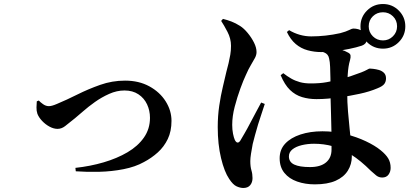

<svg xmlns="http://www.w3.org/2000/svg" viewBox="-20 -867 2040 955"><path d="M355 -32Q429 -40 495.5 -59.5Q562 -79 614 -109.5Q666 -140 696 -183Q726 -226 726 -281Q726 -317 711.5 -348Q697 -379 668.5 -398Q640 -417 599 -417Q561 -417 523 -400Q485 -383 452 -359.5Q419 -336 393.5 -313.5Q368 -291 353 -279Q321 -253 303.5 -239.5Q286 -226 266 -226Q247 -226 226.5 -237Q206 -248 189.5 -265.5Q173 -283 166 -301Q161 -316 161.5 -333Q162 -350 163 -363L173 -367Q180 -359 194 -349Q208 -339 223 -339Q230 -339 239.5 -341.5Q249 -344 263 -350Q311 -370 365 -397Q419 -424 478.5 -445Q538 -466 602 -466Q671 -466 723 -437.5Q775 -409 804 -363Q833 -317 833 -266Q833 -214 814.5 -175.5Q796 -137 765 -109Q734 -81 696 -61Q653 -37 594.5 -25.5Q536 -14 474 -12.5Q412 -11 357 -15Z M1546 50Q1498 50 1458 36Q1418 22 1394.5 -7Q1371 -36 1371 -80Q1371 -123 1398.5 -152.5Q1426 -182 1474.5 -198Q1523 -214 1584 -214Q1644 -214 1699 -200Q1754 -186 1799.5 -164.5Q1845 -143 1873 -120Q1899 -99 1911 -79Q1923 -59 1923 -32Q1923 -13 1912.5 1.5Q1902 16 1881 16Q1864 16 1851 5.5Q1838 -5 1825 -17Q1773 -69 1726.5 -98Q1680 -127 1635.5 -139.5Q1591 -152 1542 -152Q1510 -152 1481 -145Q1452 -138 1434.5 -124Q1417 -110 1417 -89Q1417 -61 1443.5 -48.5Q1470 -36 1522 -36Q1574 -36 1601.5 -59Q1629 -82 1629 -123Q1629 -171 1628.5 -216Q1628 -261 1626.5 -300Q1625 -339 1624.5 -371Q1624 -403 1624 -425Q1624 -450 1623.5 -479Q1623 -508 1622 -534Q1621 -560 1617 -576Q1613 -598 1592.5 -606Q1572 -614 1558 -618L1597 -634Q1616 -633 1636.5 -629Q1657 -625 1677 -619.5Q1697 -614 1708 -607Q1722 -601 1723.5 -591.5Q1725 -582 1721 -568Q1712 -538 1709.5 -495Q1707 -452 1707 -410Q1707 -358 1711 -312Q1715 -266 1719 -226.5Q1723 -187 1726.5 -153Q1730 -119 1730 -89Q1730 -50 1710 -18Q1690 14 1649.5 32Q1609 50 1546 50ZM1190 68Q1175 68 1157 60Q1139 52 1120 23Q1096 -12 1079.5 -80.5Q1063 -149 1063 -235Q1063 -290 1070.5 -341Q1078 -392 1088.5 -435.5Q1099 -479 1106 -510Q1112 -532 1117 -553Q1122 -574 1125.5 -595Q1129 -616 1129 -639Q1129 -675 1111.5 -708.5Q1094 -742 1080 -763L1089 -773Q1110 -768 1131 -760Q1152 -752 1174 -738Q1193 -726 1212 -703Q1231 -680 1243.5 -655Q1256 -630 1256 -608Q1256 -594 1248.5 -579.5Q1241 -565 1228.5 -544.5Q1216 -524 1203 -494Q1191 -469 1175.5 -426.5Q1160 -384 1147.5 -336.5Q1135 -289 1135 -246Q1135 -222 1139 -202Q1143 -182 1148 -171Q1154 -159 1161 -158Q1168 -157 1175 -167Q1182 -179 1195.5 -202Q1209 -225 1224 -254Q1239 -283 1254 -310.5Q1269 -338 1279 -357L1297 -350Q1290 -328 1281 -301.5Q1272 -275 1263.5 -247.5Q1255 -220 1248.5 -195Q1242 -170 1237 -151Q1232 -125 1228.5 -102.5Q1225 -80 1225 -66Q1225 -38 1230.5 -20Q1236 -2 1236 19Q1236 40 1224.5 54Q1213 68 1190 68ZM1554 -374Q1516 -374 1482.5 -384Q1449 -394 1422.5 -419.5Q1396 -445 1376 -493L1389 -503Q1408 -488 1428 -476.5Q1448 -465 1471.5 -458.5Q1495 -452 1525 -452Q1571 -452 1603.5 -458Q1636 -464 1664 -471Q1694 -478 1724 -488Q1754 -498 1777 -507Q1795 -514 1805.5 -520Q1816 -526 1819 -526Q1824 -526 1837 -524.5Q1850 -523 1864.5 -519Q1879 -515 1889.5 -505Q1900 -495 1900 -477Q1900 -461 1891.5 -449.5Q1883 -438 1858 -428Q1818 -411 1769 -400.5Q1720 -390 1673 -383Q1639 -379 1611.5 -376.5Q1584 -374 1554 -374ZM1578 -608Q1543 -608 1510 -617Q1477 -626 1451 -648Q1425 -670 1407 -708L1418 -717Q1443 -702 1471 -694Q1499 -686 1528 -686Q1563 -686 1599.5 -690Q1636 -694 1672 -702Q1702 -710 1716.5 -717.5Q1731 -725 1737 -725Q1764 -725 1784 -711.5Q1804 -698 1804 -675Q1804 -659 1797.5 -651.5Q1791 -644 1780 -640Q1753 -631 1716 -623.5Q1679 -616 1642.5 -612Q1606 -608 1578 -608ZM1885 -625Q1838 -625 1805.5 -657.5Q1773 -690 1773 -736Q1773 -782 1805.5 -814.5Q1838 -847 1885 -847Q1931 -847 1963.5 -814.5Q1996 -782 1996 -736Q1996 -690 1963.5 -657.5Q1931 -625 1885 -625ZM1885 -666Q1914 -666 1934.5 -686.5Q1955 -707 1955 -736Q1955 -766 1934.5 -786Q1914 -806 1885 -806Q1855 -806 1834.5 -786Q1814 -766 1814 -736Q1814 -707 1834.5 -686.5Q1855 -666 1885 -666Z"/></svg>

Font: Noto Serif TC
Style: Bold
Weight: 700
Designer: Ryoko NISHIZUKA 西塚涼子 (kana & ideographs); Frank Grießhammer (Latin, Greek & Cyrillic); Wenlong ZHANG 张文龙 (bopomofo); San
Foundry: Adobe
Version: Version 2.002-H1;hotconv 1.1.0;makeotfexe 2.6.0